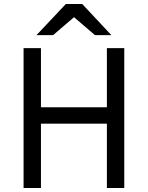

<svg xmlns="http://www.w3.org/2000/svg" viewBox="-20 -941 740 961"><path d="M98 0V-700H185V-404H515V-700H602V0H515V-322H185V0ZM162.5 -765 309.5 -921H391.5L537.5 -765H455.5L350.5 -855L245.5 -765Z"/></svg>

Font: Overpass
Style: Regular
Weight: 400
Designer: Delve Withrington, Dave Bailey, Thomas Jockin
Foundry: Delve Fonts LLC
Version: Version 4.000